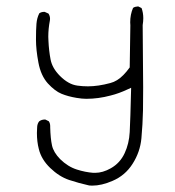

<svg xmlns="http://www.w3.org/2000/svg" viewBox="-20 -544 540 594"><path d="M422.4 -202.6Q422.9 -222.7 422.9 -273.9Q422.9 -325.2 421.4 -465.8V-466.3Q423.3 -478 423.3 -487.8Q423.3 -504.4 418 -519L408.2 -523.9Q407.7 -523.9 405.3 -523.9Q402.8 -523.9 398.9 -522.9Q395 -522 391.6 -519.5Q382.8 -499 382.8 -475.1Q382.8 -470.7 383.3 -465.8L381.3 -335.4Q371.1 -321.3 361.8 -312Q342.8 -292.5 321.3 -287.1Q283.7 -276.9 252 -276.9Q234.9 -276.9 219.7 -279.1Q204.6 -281.2 191.9 -288.6Q178.7 -295.9 165.5 -309.1Q141.6 -333 136.5 -359.9Q131.3 -386.7 129.9 -417.5Q129.4 -423.8 129.4 -430.2Q129.4 -455.1 134.3 -480.5Q134.8 -482.9 134.8 -485.4Q134.8 -495.1 129.9 -502L118.2 -507.3Q117.7 -507.3 116.7 -507.3Q107.9 -507.3 101.6 -502.9Q94.2 -488.3 92.8 -470.5Q91.3 -452.6 91.3 -421.4Q91.3 -390.1 98.9 -350.1Q106.4 -310.1 127.9 -286.1Q149.9 -262.2 170.2 -253.9Q190.4 -245.6 216.8 -241.2Q233.9 -238.3 247.1 -238.3Q284.2 -238.3 322.3 -248.5Q348.1 -254.9 375 -267.6L385.7 -272.5Q383.3 -171.4 381.3 -135.5Q379.4 -99.6 365.7 -70.3Q351.6 -39.6 322.8 -23.4Q297.9 -9.3 274.4 -9.3Q271.5 -9.3 268.6 -9.3Q243.7 -11.2 217.8 -19.5Q189.9 -28.3 166 -51.8Q145.5 -72.8 140.9 -94Q136.2 -115.2 135.3 -150.4V-153.8Q135.3 -162.6 130.9 -168.9L120.1 -174.3Q119.6 -174.3 119.1 -174.3Q108.4 -174.3 101.1 -168.5Q95.7 -161.6 95 -151.9Q94.2 -142.1 94.2 -132.8Q94.2 -105.5 100.1 -83Q107.9 -50.8 135.3 -24.4Q163.1 2.4 193.8 12.7Q224.6 22.9 255.9 29.8Q260.3 30.3 265.1 30.3Q294.4 30.3 328.1 15.6Q367.2 -1 390.1 -37.1Q413.6 -73.7 417.5 -116.2Q421.4 -158.7 422.4 -202.6Z"/></svg>

Font: Bakudai
Style: ExtraLight
Weight: 200
Version: Version 1.48